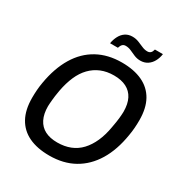

<svg xmlns="http://www.w3.org/2000/svg" viewBox="-200 -1009 1099 1165"><g transform="rotate(30 349.5 -427.0)"><path d="M313 12Q228 12 169 -16Q110 -44 79 -100Q48 -156 48 -240Q48 -267 50 -294.5Q52 -322 57 -350Q76 -461 123 -539Q170 -617 243.5 -657.5Q317 -698 414 -698Q499 -698 558.5 -670Q618 -642 649 -586.5Q680 -531 680 -447Q680 -421 678 -393.5Q676 -366 671 -338Q653 -226 605.5 -148Q558 -70 484.5 -29Q411 12 313 12ZM315 -81Q365 -81 405.5 -97Q446 -113 476 -145Q506 -177 526.5 -223Q547 -269 557 -328Q561 -351 564 -368.5Q567 -386 568 -399Q569 -412 570 -423Q571 -434 571 -443Q571 -498 552.5 -534Q534 -570 498.5 -588Q463 -606 412 -606Q362 -606 322 -589.5Q282 -573 251.5 -541.5Q221 -510 201 -464Q181 -418 170 -359Q166 -336 163.5 -318.5Q161 -301 160 -287.5Q159 -274 158 -263.5Q157 -253 157 -244Q157 -190 175.5 -153.5Q194 -117 229 -99Q264 -81 315 -81ZM292 -763Q297 -792 309.5 -815.5Q322 -839 342.5 -852.5Q363 -866 391 -866Q414 -866 434.5 -858Q455 -850 474 -841.5Q493 -833 512 -833Q526 -833 534.5 -841Q543 -849 547 -866H603Q599 -837 586 -813.5Q573 -790 552 -776.5Q531 -763 503 -763Q480 -763 460 -771.5Q440 -780 421.5 -788.5Q403 -797 383 -797Q369 -797 360.5 -788.5Q352 -780 347 -763Z"/></g></svg>

Font: Archivo SemiCondensed Medium
Style: Italic
Weight: 500
Width: 4
Italic angle: -10°
Designer: Hector Gatti
Foundry: Omnibus-Type
Version: Version 2.001